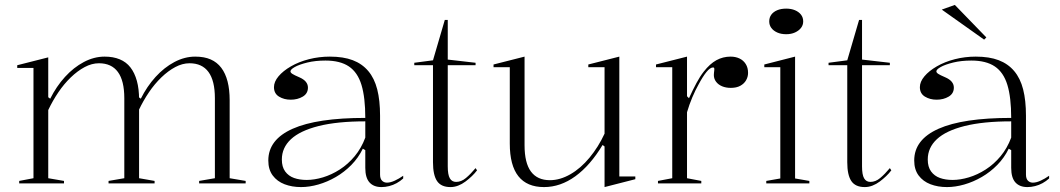

<svg xmlns="http://www.w3.org/2000/svg" viewBox="-20 -745 4307 780"><path d="M58 0V-10L116 -21V-469H50V-480L176 -512V-350L184 -344Q209 -394 244 -432.5Q279 -471 320.5 -493Q362 -515 405 -515Q440 -515 466.5 -504Q493 -493 510 -471Q527 -449 536 -416.5Q545 -384 545 -341V-21L608 -10V0H421V-10L485 -21V-346Q485 -417 459 -452.5Q433 -488 382 -488Q353 -488 324 -472.5Q295 -457 267.5 -430.5Q240 -404 217 -370Q194 -336 176 -298V-21L240 -10V0ZM789 0V-10L853 -21V-346Q853 -417 827 -452.5Q801 -488 750 -488Q721 -488 692 -472.5Q663 -457 635.5 -430.5Q608 -404 585 -370Q562 -336 544 -298V-350L552 -344Q577 -394 612 -432.5Q647 -471 688.5 -493Q730 -515 773 -515Q810 -515 836 -503.5Q862 -492 879 -469.5Q896 -447 904.5 -414Q913 -381 913 -338V-21L978 -10V0Z M1320 -515Q1375 -515 1413 -500.5Q1451 -486 1476 -456.5Q1501 -427 1512.5 -382Q1524 -337 1524 -275V-36Q1524 -19 1532 -11Q1540 -3 1552 -3Q1566 -3 1583.5 -11Q1601 -19 1618 -31V-20Q1606 -9 1591.5 -1Q1577 7 1561 11Q1545 15 1530 15Q1498 15 1481 -4Q1464 -23 1464 -63Q1464 -90 1464 -102.5Q1464 -115 1464 -121.5Q1464 -128 1464 -135L1454 -141Q1436 -104 1407.5 -75Q1379 -46 1344.5 -26Q1310 -6 1273.5 4.5Q1237 15 1203 15Q1166 15 1136 3.5Q1106 -8 1088 -32Q1070 -56 1070 -93Q1070 -178 1169 -222Q1268 -266 1464 -266Q1464 -349 1448.5 -400Q1433 -451 1397.5 -475Q1362 -499 1302 -499Q1261 -499 1228.5 -491Q1196 -483 1178 -473Q1160 -463 1160 -455Q1160 -450 1167.5 -445Q1175 -440 1196 -431Q1231 -416 1231 -389Q1231 -365 1210 -352.5Q1189 -340 1161 -340Q1134 -340 1113.5 -352.5Q1093 -365 1093 -391Q1093 -413 1111.5 -435Q1130 -457 1162 -475.5Q1194 -494 1235 -504.5Q1276 -515 1320 -515ZM1464 -252Q1350 -252 1274.5 -233Q1199 -214 1162 -179.5Q1125 -145 1125 -97Q1125 -67 1138.5 -48.5Q1152 -30 1174.5 -22Q1197 -14 1226 -14Q1257 -14 1292 -24.5Q1327 -35 1360.5 -56.5Q1394 -78 1421 -110.5Q1448 -143 1464 -186Z M1810 15Q1772 15 1755.5 -9.5Q1739 -34 1739 -86V-480H1663V-490L1739 -500L1787 -664H1799V-503L1912 -490V-480H1799V-69Q1799 -35 1807.5 -20.5Q1816 -6 1833 -6Q1854 -6 1873 -22Q1892 -38 1912 -62L1918 -53Q1909 -41 1897 -29.5Q1885 -18 1871 -7.5Q1857 3 1841.5 9Q1826 15 1810 15Z M2190 15Q2121 15 2086 -29Q2051 -73 2051 -162V-472H1985V-483L2111 -515V-155Q2111 -83 2137 -48Q2163 -13 2214 -13Q2255 -13 2297 -37Q2339 -61 2375 -104.5Q2411 -148 2436 -202V-472H2370V-483L2496 -515V-28H2561V-17L2436 15V-150L2428 -156Q2378 -73 2317.5 -29Q2257 15 2190 15Z M2653 0V-10L2711 -21V-472H2645V-483L2771 -515V-354L2779 -346Q2795 -381 2809.5 -408Q2824 -435 2839 -454Q2864 -486 2890.5 -500.5Q2917 -515 2948 -515Q2968 -515 2984 -507.5Q3000 -500 3009.5 -485Q3019 -470 3019 -449Q3019 -433 3011 -419Q3003 -405 2987.5 -396.5Q2972 -388 2949 -388Q2929 -388 2913.5 -394.5Q2898 -401 2889 -413Q2880 -425 2880 -440Q2880 -445 2880.5 -449Q2881 -453 2881.5 -457.5Q2882 -462 2882 -464Q2882 -471 2877 -471Q2865 -471 2850 -452.5Q2835 -434 2818 -402Q2805 -379 2792.5 -349.5Q2780 -320 2771 -289V-21L2829 -10V0Z M3174 -606Q3153 -606 3137.5 -613Q3122 -620 3113.5 -631.5Q3105 -643 3105 -658Q3105 -674 3113.5 -685.5Q3122 -697 3137.5 -703.5Q3153 -710 3174 -710Q3194 -710 3209.5 -703.5Q3225 -697 3234 -685.5Q3243 -674 3243 -658Q3243 -643 3234 -631.5Q3225 -620 3209.5 -613Q3194 -606 3174 -606ZM3093 0V-10L3150 -20V-472H3085V-483L3210 -515V-20L3268 -10V0Z M3493 15Q3455 15 3438.5 -9.5Q3422 -34 3422 -86V-480H3346V-490L3422 -500L3470 -664H3482V-503L3595 -490V-480H3482V-69Q3482 -35 3490.5 -20.5Q3499 -6 3516 -6Q3537 -6 3556 -22Q3575 -38 3595 -62L3601 -53Q3592 -41 3580 -29.5Q3568 -18 3554 -7.5Q3540 3 3524.5 9Q3509 15 3493 15Z M3944 -515Q3999 -515 4037 -500.5Q4075 -486 4100 -456.5Q4125 -427 4136.5 -382Q4148 -337 4148 -275V-36Q4148 -19 4156 -11Q4164 -3 4176 -3Q4190 -3 4207.5 -11Q4225 -19 4242 -31V-20Q4230 -9 4215.5 -1Q4201 7 4185 11Q4169 15 4154 15Q4122 15 4105 -4Q4088 -23 4088 -63Q4088 -90 4088 -102.5Q4088 -115 4088 -121.5Q4088 -128 4088 -135L4078 -141Q4060 -104 4031.5 -75Q4003 -46 3968.5 -26Q3934 -6 3897.5 4.5Q3861 15 3827 15Q3790 15 3760 3.5Q3730 -8 3712 -32Q3694 -56 3694 -93Q3694 -178 3793 -222Q3892 -266 4088 -266Q4088 -349 4072.5 -400Q4057 -451 4021.5 -475Q3986 -499 3926 -499Q3885 -499 3852.5 -491Q3820 -483 3802 -473Q3784 -463 3784 -455Q3784 -450 3791.5 -445Q3799 -440 3820 -431Q3855 -416 3855 -389Q3855 -365 3834 -352.5Q3813 -340 3785 -340Q3758 -340 3737.5 -352.5Q3717 -365 3717 -391Q3717 -413 3735.5 -435Q3754 -457 3786 -475.5Q3818 -494 3859 -504.5Q3900 -515 3944 -515ZM4088 -252Q3974 -252 3898.5 -233Q3823 -214 3786 -179.5Q3749 -145 3749 -97Q3749 -67 3762.5 -48.5Q3776 -30 3798.5 -22Q3821 -14 3850 -14Q3881 -14 3916 -24.5Q3951 -35 3984.5 -56.5Q4018 -78 4045 -110.5Q4072 -143 4088 -186ZM3978 -584 3806 -706 3859 -725 3987 -593Z"/></svg>

Font: Kalnia Light
Style: Regular
Weight: 300
Designer: Frida Medrano
Foundry: Frida Medrano
Version: Version 1.105